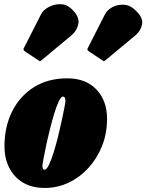

<svg xmlns="http://www.w3.org/2000/svg" viewBox="-20 -916 721 946"><path d="M2 -195Q2 -290 39.2 -365.8Q76.5 -441.5 146 -485.8Q215.5 -530 311.5 -530Q403 -530 455.2 -475Q507.5 -420 507.5 -330Q507.5 -259 483 -197.2Q458.5 -135.5 415.8 -88.8Q373 -42 318 -16Q263 10 201.5 10Q136.5 10 92 -17.2Q47.5 -44.5 24.8 -91Q2 -137.5 2 -195ZM189 -100Q189 -92.5 191 -86.2Q193 -80 199.5 -80Q209.5 -80 220.8 -103Q232 -126 243.5 -162.5Q255 -199 265.5 -241Q276 -283 284.2 -321.5Q292.5 -360 297.5 -387Q302.5 -414 302.5 -420Q302.5 -427 300 -433.5Q297.5 -440 290 -440Q280.5 -440 269.5 -416.8Q258.5 -393.5 247.2 -356.5Q236 -319.5 225.5 -277.2Q215 -235 206.8 -196.2Q198.5 -157.5 193.8 -131.2Q189 -105 189 -100ZM169.5 -618.5 102 -663.5Q91.5 -670.5 98.5 -681L183 -847Q193.5 -867 219.8 -881.2Q246 -895.5 276.8 -895.5Q307.5 -895.5 331.5 -873Q372.5 -835 366.2 -800Q360 -765 330.5 -740.5L184.5 -619Q179.5 -614.5 177.2 -614.8Q175 -615 169.5 -618.5ZM484.5 -618.5 417 -663.5Q406.5 -670.5 413.5 -681L498 -847Q508.5 -867 533 -880.2Q557.5 -893.5 587.2 -893Q617 -892.5 641.5 -870.5Q685.5 -832.5 680.2 -798.8Q675 -765 645.5 -740.5L499.5 -619Q494.5 -614.5 492.2 -614.8Q490 -615 484.5 -618.5Z"/></svg>

Font: Besley* Condensed Fatface
Style: Italic
Weight: 900
Width: 3
Italic angle: -13°
Designer: Owen Earl
Foundry: indestructible type*
Version: Version 3.000; ttfautohint (v1.8.3)